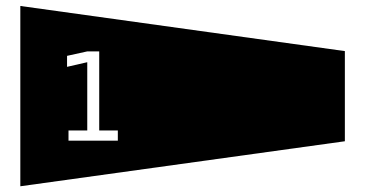

<svg xmlns="http://www.w3.org/2000/svg" viewBox="-20 -716 1236 650"><path d="M1147.5 -543V-237.8L48.8 -85.4V-695.8ZM211.9 -274.4V-239.7H378.9V-274.4H315.9V-542H275.4L207 -526.9V-489.7L275.4 -505.4V-274.4Z"/></svg>

Font: BabelStone Maritime
Style: Regular
Weight: 400
Designer: Andrew West
Foundry: BabelStone
Version: Version 0.001;February 23, 2018